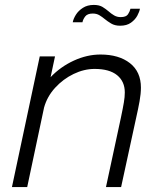

<svg xmlns="http://www.w3.org/2000/svg" viewBox="-20 -760 648 780"><path d="M28.5 0 141.5 -531H203.5L185.5 -446.5Q226 -489 280 -513.8Q334 -538.5 388 -538.5Q463 -538.5 507.8 -503.5Q552.5 -468.5 552.5 -404Q552.5 -379.5 547 -348.8Q541.5 -318 532.5 -278.5L472 0H410.5L471.5 -283.5Q479.5 -321.5 483.2 -343.8Q487 -366 487 -384.5Q487 -429 455.8 -454.5Q424.5 -480 364.5 -480Q321.5 -480 279 -459.5Q236.5 -439 204 -403.5Q171.5 -368 159 -323L90.5 0ZM548.5 -724.5Q546.5 -712.5 537.8 -696.2Q529 -680 512 -667.8Q495 -655.5 468 -655.5Q446.5 -655.5 431.5 -664.5Q416.5 -673.5 405 -683Q395.5 -691 384 -698Q372.5 -705 357 -705Q335 -705 326 -693Q317 -681 315 -669.5H275.5Q278 -683.5 288.2 -700Q298.5 -716.5 316.8 -728.2Q335 -740 361 -740Q383 -740 396.5 -731.8Q410 -723.5 421 -714Q431.5 -704.5 443.5 -697.5Q455.5 -690.5 470 -690.5Q492.5 -690.5 500 -702Q507.5 -713.5 510 -724.5Z"/></svg>

Font: Epilogue Light
Style: Italic
Weight: 300
Italic angle: -12°
Designer: Tyler Finck
Foundry: Etcetera Type Co
Version: Version 2.111; ttfautohint (v1.8.3)